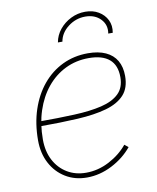

<svg xmlns="http://www.w3.org/2000/svg" viewBox="-84 -809 719 882"><g transform="rotate(-10 275.5 -368.5)"><path d="M250.5 7.8Q194.3 7.8 150.9 -18.8Q107.4 -45.4 82.8 -92Q58.1 -138.7 58.1 -199.2Q58.1 -276.9 79.6 -341.8Q101.1 -406.7 140.6 -454.3Q180.2 -502 234.1 -527.8Q288.1 -553.7 352.5 -553.7Q401.4 -553.7 435.1 -538.3Q468.8 -522.9 486.1 -493.4Q503.4 -463.9 503.4 -421.4Q503.4 -365.7 473.9 -333.5Q444.3 -301.3 388.9 -285.6Q333.5 -270 254.6 -265.6Q175.8 -261.2 77.6 -261.2V-283.7Q168.5 -283.7 242.7 -286.9Q316.9 -290 370.1 -302.7Q423.3 -315.4 452.1 -343.3Q481 -371.1 481 -419.9Q481 -475.6 448.5 -503.4Q416 -531.2 352.5 -531.2Q293 -531.2 243.2 -506.8Q193.4 -482.4 157 -438Q120.6 -393.6 100.6 -332.8Q80.6 -272 80.6 -199.2Q80.6 -144 102.3 -102.5Q124 -61 162.4 -37.8Q200.7 -14.6 250.5 -14.6Q306.6 -14.6 358.4 -41.7Q410.2 -68.8 444.8 -110.8L462.4 -96.7Q424.8 -50.8 367.9 -21.5Q311 7.8 250.5 7.8ZM373.5 -743.7Q409.2 -743.7 435.5 -728Q461.9 -712.4 474.9 -686Q487.8 -659.7 481.9 -626.5H460.9Q467.8 -666.5 441.2 -694.1Q414.6 -721.7 370.1 -721.7Q325.7 -721.7 289.8 -694.1Q253.9 -666.5 247.1 -626.5H226.1Q231.9 -659.7 253.4 -686Q274.9 -712.4 306.4 -728Q337.9 -743.7 373.5 -743.7Z"/></g></svg>

Font: Inter Thin
Style: Italic
Weight: 250
Italic angle: -9.3988°
Designer: Rasmus Andersson
Foundry: rsms
Version: Version 4.001;git-66647c0bb